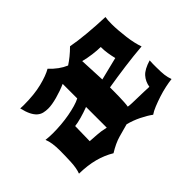

<svg xmlns="http://www.w3.org/2000/svg" viewBox="-107 -688 924 924"><g transform="rotate(-45 355.5 -226.0)"><path d="M486 32Q463 15 430.5 -1Q398 -17 363 -26Q333 -18 297.5 -8Q262 2 220 28Q182 5 136.5 -7Q91 -19 33 -20Q43 -46 45 -85.5Q47 -125 47 -165Q47 -189 44 -210.5Q41 -232 34 -249Q56 -246 82 -246Q110 -246 139.5 -248.5Q169 -251 196 -256Q223 -261 245.5 -267.5Q268 -274 283 -282V-381Q249 -366 212 -356Q175 -346 151 -346Q134 -346 119.5 -349.5Q105 -353 93 -363.5Q81 -374 71.5 -393Q62 -412 55 -442Q61 -442 63.5 -441.5Q66 -441 78 -441Q150 -441 202 -454Q254 -467 283 -484Q321 -443 364 -425Q381 -436 399 -450.5Q417 -465 436 -484Q477 -476 537 -470.5Q597 -465 656 -463Q653 -445 653 -418Q653 -397 655 -372.5Q657 -348 660 -324Q663 -300 668 -278Q673 -256 679 -240Q618 -235 555 -226.5Q492 -218 432 -208Q432 -197 432 -180Q432 -163 431.5 -144.5Q431 -126 430 -109Q429 -92 427 -82Q436 -80 453.5 -79.5Q471 -79 491 -78.5Q511 -78 532 -77.5Q553 -77 568 -76Q573 -107 592.5 -129Q612 -151 659 -165Q658 -153 658 -141.5Q658 -130 658 -119Q658 -85 660.5 -65.5Q663 -46 670 -27Q651 -25 625 -19.5Q599 -14 573 -5.5Q547 3 523.5 12.5Q500 22 486 32ZM427 -392Q429 -347 430.5 -316.5Q432 -286 433 -261L550 -290Q545 -310 541.5 -332Q538 -354 538 -377Q515 -377 484.5 -381Q454 -385 427 -392ZM180 -94Q202 -92 225.5 -91Q249 -90 284 -82V-223Q255 -212 228 -204.5Q201 -197 182 -195Z"/></g></svg>

Font: New Rocker
Style: Regular
Weight: 400
Designer: Pablo Impallari, Brenda Gallo, Rodrigo Fuenzalida
Foundry: Pablo Impallari, Brenda Gallo, Rodrigo Fuenzalida
Version: Version 1.000; ttfautohint (v0.93) -l 8 -r 50 -G 200 -x 14 -